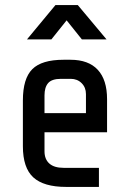

<svg xmlns="http://www.w3.org/2000/svg" viewBox="-20 -735 506 755"><path d="M302 -580 242 -655 182 -580H86L198 -715H286L399 -580ZM70 -160V-340Q70 -426 107 -463Q144 -500 230 -500H257Q328 -500 364.5 -460.5Q401 -421 401 -345V-215H155V-140Q155 -109 174 -92Q193 -75 230 -75H369V0H240Q152 0 111 -37.5Q70 -75 70 -160ZM318 -290V-365Q318 -391 301 -408Q284 -425 258 -425H220Q184 -425 169.5 -408.5Q155 -392 155 -360V-290Z"/></svg>

Font: Share Tech
Style: Regular
Weight: 400
Designer: Ralph du Carrois
Foundry: Carrois Type Design
Version: Version 1.100